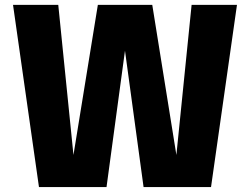

<svg xmlns="http://www.w3.org/2000/svg" viewBox="-20 -757 1011 777"><path d="M137.7 0 32.7 -737.3H215.8L277.3 -129.9L376 -737.3H596.2L693.8 -129.9L755.4 -737.3H939L834 0H561L485.8 -551.8L411.1 0Z"/></svg>

Font: Epilogue ExtraBold
Style: Regular
Weight: 800
Designer: Tyler Finck
Foundry: Etcetera Type Co
Version: Version 2.112